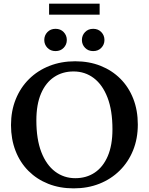

<svg xmlns="http://www.w3.org/2000/svg" viewBox="-20 -1024 818 1056"><path d="M393.5 -687Q470 -687 533 -662Q596 -637 642 -591Q688 -545 713 -481Q738 -417 738 -339Q738 -261.5 712 -197.2Q686 -133 638.5 -86Q591 -39 526.8 -13.5Q462.5 12 385 12Q308.5 12 245.5 -13Q182.5 -38 136.5 -84Q90.5 -130 65.5 -194.2Q40.5 -258.5 40.5 -336Q40.5 -413.5 66.5 -478Q92.5 -542.5 139.8 -589.2Q187 -636 251.8 -661.5Q316.5 -687 393.5 -687ZM394 -44Q455.5 -44 501.2 -74.8Q547 -105.5 572.8 -165.5Q598.5 -225.5 598.5 -313Q598.5 -417 571.2 -487.5Q544 -558 495.8 -594.5Q447.5 -631 384.5 -631Q323.5 -631 277.5 -600.2Q231.5 -569.5 205.8 -509.8Q180 -450 180 -362Q180 -258.5 207.2 -187.8Q234.5 -117 283 -80.5Q331.5 -44 394 -44ZM285.5 -743Q258 -743 240.8 -761Q223.5 -779 223.5 -804Q223.5 -829.5 240.8 -847.5Q258 -865.5 285.5 -865.5Q313 -865.5 330.2 -847.5Q347.5 -829.5 347.5 -804Q347.5 -779 330.2 -761Q313 -743 285.5 -743ZM492.5 -743Q465 -743 447.8 -761Q430.5 -779 430.5 -804Q430.5 -829.5 447.8 -847.5Q465 -865.5 492.5 -865.5Q520 -865.5 537.2 -847.5Q554.5 -829.5 554.5 -804Q554.5 -779 537.2 -761Q520 -743 492.5 -743ZM250 -943.5V-1004H528V-943.5Z"/></svg>

Font: Newsreader 24pt SemiBold
Style: Regular
Weight: 600
Designer: Hugues Gentile
Foundry: Production Type
Version: Version 1.003